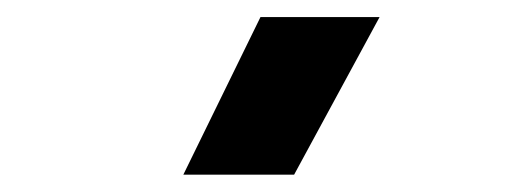

<svg xmlns="http://www.w3.org/2000/svg" viewBox="-20 -815 626 226"><path d="M195.8 -609.4 286.6 -794.9H426.8L326.2 -609.4Z"/></svg>

Font: Cascadia Code PL
Style: Bold
Weight: 700
Monospace: yes
Designer: Aaron Bell
Foundry: Saja Typeworks
Version: Version 2404.023; ttfautohint (v1.8.4)